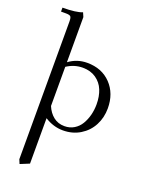

<svg xmlns="http://www.w3.org/2000/svg" viewBox="-188 -834 929 1226"><g transform="rotate(20 276.0 -221.5)"><path d="M22 -702.1V-729Q113.8 -729 155.8 -746.1L168 -717.8V-411.1Q223.1 -452.1 292 -452.1Q391.6 -452.1 452.9 -388.2Q514.2 -324.2 514.2 -223.1Q514.2 -160.2 486.8 -107.9Q459.5 -55.7 408.2 -24.4Q356.9 6.8 292 6.8Q226.6 6.8 168 -30.8V277.8L106 303.2L94.2 274.9V-662.1Q94.2 -687 87.2 -694.6Q80.1 -702.1 55.2 -702.1ZM168 -113.8Q185.5 -71.8 216.8 -46.9Q248 -22 292 -22Q328.1 -22 356.7 -39.3Q385.3 -56.6 402.6 -85.7Q419.9 -114.7 429 -149.9Q438 -185.1 438 -223.1Q438 -276.9 420.9 -319.1Q403.8 -361.3 366.5 -387.2Q329.1 -413.1 275.9 -413.1Q218.3 -413.1 168 -379.9Z"/></g></svg>

Font: Dihjauti
Style: Regular
Weight: 400
Designer: T. Christopher White
Version: Version 3.0.0